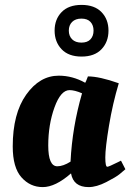

<svg xmlns="http://www.w3.org/2000/svg" viewBox="-20 -752 532 784"><path d="M328 -414Q330 -416 339 -440Q386 -440 465 -412Q440 -329 425 -238.5Q410 -148 410 -109.5Q410 -71 418 -71Q424 -71 462 -90L474 -96L492 -61Q483 -53 468.5 -41Q454 -29 414 -8.5Q374 12 342 12Q280 12 270 -44Q206 12 154.5 12Q103 12 67.5 -28Q32 -68 32 -154Q32 -288 87 -365.5Q142 -443 220 -443Q276 -443 328 -414ZM214 -73Q238 -73 268 -92Q275 -233 315 -371Q285 -384 264 -384Q228 -384 202.5 -313.5Q177 -243 177 -158Q177 -73 214 -73ZM231.5 -551Q203 -581 203 -627Q203 -673 231.5 -702.5Q260 -732 313 -732Q366 -732 394.5 -702.5Q423 -673 423 -627Q423 -581 394.5 -551Q366 -521 313 -521Q260 -521 231.5 -551ZM274.5 -662.5Q261 -649 261 -627Q261 -605 274.5 -591.5Q288 -578 312.5 -578Q337 -578 349.5 -591.5Q362 -605 362 -627Q362 -649 349.5 -662.5Q337 -676 312.5 -676Q288 -676 274.5 -662.5Z"/></svg>

Font: Oleo Script Swash Caps
Style: Regular
Weight: 400
Designer: Soytutype
Foundry: Soytutype
Version: Version 1.002